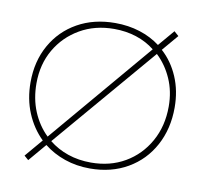

<svg xmlns="http://www.w3.org/2000/svg" viewBox="-67 -610 749 702"><g transform="rotate(10 307.5 -259.5)"><path d="M81 19 65 5 121 -61Q83 -98 61.5 -149.5Q40 -201 40 -263Q40 -341 74 -401.5Q108 -462 168.5 -496Q229 -530 308 -530Q357 -530 399.5 -516.5Q442 -503 475 -478L526 -538L543 -523L492 -463Q531 -428 553 -376.5Q575 -325 575 -263Q575 -184 541.5 -122Q508 -60 447.5 -25Q387 10 308 10Q258 10 214.5 -5Q171 -20 137 -47ZM62 -263Q62 -206 81.5 -159Q101 -112 136 -78L459 -459Q429 -483 390.5 -495.5Q352 -508 308 -508Q237 -508 181.5 -476Q126 -444 94 -389Q62 -334 62 -263ZM308 -12Q379 -12 434 -44Q489 -76 521 -133Q553 -190 553 -263Q553 -319 532.5 -365.5Q512 -412 477 -445L152 -64Q183 -39 222.5 -25.5Q262 -12 308 -12Z"/></g></svg>

Font: Lexend Thin
Style: Regular
Weight: 100
Designer: Bonnie Shaver-Troup, Thomas Jockin
Foundry: Lexend
Version: Version 1.007; ttfautohint (v1.8.3)